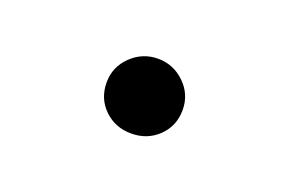

<svg xmlns="http://www.w3.org/2000/svg" viewBox="-35 -409 421 280"><g transform="rotate(20 175.5 -269.0)"><path d="M117 -269Q117 -293 134.5 -310Q152 -327 176 -327Q200 -327 217.5 -310Q235 -293 235 -269Q235 -244 218 -227.5Q201 -211 176 -211Q151 -211 134 -227.5Q117 -244 117 -269Z"/></g></svg>

Font: Athiti Medium
Style: Regular
Weight: 500
Designer: CadsonDemak Team
Foundry: CadsonDemak
Version: Version 1.032